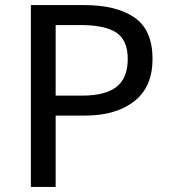

<svg xmlns="http://www.w3.org/2000/svg" viewBox="-20 -739 686 759"><path d="M102 -719H311Q441 -719 512 -669.5Q583 -620 583 -506Q583 -395 510.5 -338.5Q438 -282 315 -282H200V0H102ZM485 -506Q485 -580 440 -610Q395 -640 299 -640H200V-361H304Q397 -361 441 -396Q485 -431 485 -506Z"/></svg>

Font: Nebula Sans Medium
Style: Regular
Weight: 500
Designer: Paul D. Hunt for Adobe (as Source Sans)
Foundry: Nebula Entertainment & Broadcasting LLC
Version: Version 1.010